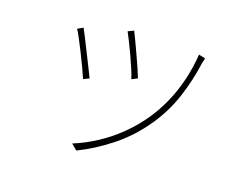

<svg xmlns="http://www.w3.org/2000/svg" viewBox="-87 -701 1174 901"><g transform="rotate(15 500.0 -251.0)"><path d="M462 -558Q468 -544 478.5 -515Q489 -486 501 -453Q513 -420 523 -390.5Q533 -361 537 -346L508 -334Q505 -350 495.5 -379.5Q486 -409 474 -442.5Q462 -476 450.5 -504.5Q439 -533 433 -547ZM817 -518Q815 -512 813 -505Q811 -498 809 -493Q789 -404 754 -322Q719 -240 663 -170Q594 -85 509.5 -29.5Q425 26 345 56L318 29Q379 10 436.5 -21Q494 -52 545 -94Q596 -136 637 -186Q674 -231 704 -285.5Q734 -340 754.5 -401.5Q775 -463 785 -528ZM229 -510Q235 -497 246.5 -468Q258 -439 272 -404Q286 -369 298.5 -337Q311 -305 318 -287L289 -276Q283 -295 271 -327.5Q259 -360 245 -395.5Q231 -431 219 -459Q207 -487 201 -497Z"/></g></svg>

Font: Noto Sans KR Thin
Style: Regular
Weight: 100
Designer: Ryoko NISHIZUKA 西塚涼子 (kana, bopomofo & ideographs); Paul D. Hunt (Latin, Greek & Cyrillic); Sandoll Communications 산돌커뮤니
Foundry: Adobe
Version: Version 2.004-H2;hotconv 1.0.118;makeotfexe 2.5.65603